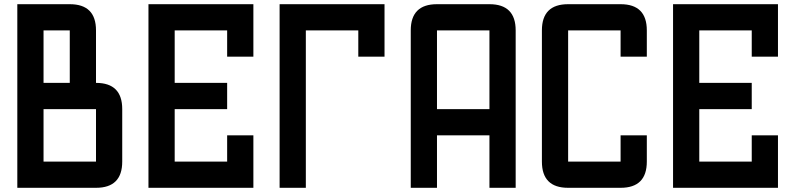

<svg xmlns="http://www.w3.org/2000/svg" viewBox="-20 -895 3790 915"><path d="M187.5 -500H312.5V-750H187.5ZM187.5 -125H437.5V-375H187.5ZM62.5 0V-875H312.5Q437.5 -875 437.5 -750V-500Q562.5 -500 562.5 -375V-125Q562.5 0 437.5 0Z M1062.5 -500V-375H812.5V-125H1062.5V-250H1187.5V0H687.5V-875H1187.5V-625H1062.5V-750H812.5V-500Z M1437.5 0H1312.5V-875H1812.5V-625H1687.5V-750H1437.5Z M2062.5 -250V0H1937.5V-750Q1937.5 -875 2062.5 -875H2312.5Q2437.5 -875 2437.5 -750V0H2312.5V-250ZM2062.5 -375H2312.5V-750H2062.5Z M2937.5 -125V-250H3062.5V-125Q3062.5 0 2937.5 0H2687.5Q2562.5 0 2562.5 -125V-750Q2562.5 -875 2687.5 -875H2937.5Q3062.5 -875 3062.5 -750V-625H2937.5V-750H2687.5V-125Z M3562.5 -500V-375H3312.5V-125H3562.5V-250H3687.5V0H3187.5V-875H3687.5V-625H3562.5V-750H3312.5V-500Z"/></svg>

Font: Oldtimer
Style: Regular
Weight: 400
Designer: GGBotNet
Foundry: GGBotNet
Version: 1.00